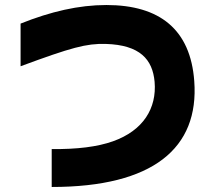

<svg xmlns="http://www.w3.org/2000/svg" viewBox="-20 -699 882 765"><path d="M186 -105V46C589 46 774 -108 754 -376C739 -581 617 -679 404 -679C294 -679 182 -653 62 -605V-435C265 -510 324 -526 401 -524C538 -520 588 -462 596 -373C605 -268 551 -179 430 -136C368 -114 287 -104 186 -105Z"/></svg>

Font: コーポレート・ロゴ ver3 Bold
Style: Regular
Weight: 700
Designer: [KANA_main] LOGOTYPE.JP [Source Han Sans] Ryoko NISHIZUKA 西塚涼子 (kana, bopomofo & ideographs); Paul D. Hunt (Latin, Greek
Version: Version 12.001;FEAKit 1.0